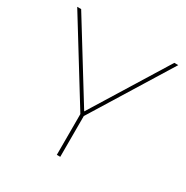

<svg xmlns="http://www.w3.org/2000/svg" viewBox="-161 -835 942 971"><g transform="rotate(30 310.0 -350.0)"><path d="M300 -245 305 -230 15 -700H38L314 -253H306L582 -700H605L315 -230L320 -245V0H300Z"/></g></svg>

Font: iiserrat Thin
Style: Regular
Weight: 100
Designer: Akira Ohta
Foundry: Akira Ohta
Version: Version 1.200;Glyphs 3.3.1 (3343)